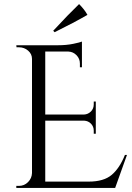

<svg xmlns="http://www.w3.org/2000/svg" viewBox="-20 -922 647 942"><path d="M248 -764 241 -771Q317 -853 368 -902Q395 -875 409 -849Q345 -812 248 -764ZM73 -10Q99 -10 117.5 -28.5Q136 -47 137 -73V-633Q137 -657 118 -673.5Q99 -690 73 -690H61L60 -700H263Q306 -700 339.5 -707Q373 -714 382 -718V-592H372V-610Q372 -634 355.5 -651Q339 -668 316 -669H202V-360H392Q412 -361 426 -375Q440 -389 440 -410V-424H450V-266H440V-281Q440 -301 426.5 -315Q413 -329 393 -330H202V-31H415Q489 -31 528 -64Q567 -97 593 -162H603L545 0H60V-10Z"/></svg>

Font: Cinzel Decorative
Style: Regular
Weight: 400
Designer: Natanael Gama
Version: Version 1.002;PS 001.002;hotconv 1.0.56;makeotf.lib2.0.21325